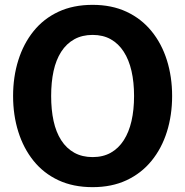

<svg xmlns="http://www.w3.org/2000/svg" viewBox="-20 -760 763 792"><path d="M362 12Q282 12 221 -16.5Q160 -45 118.5 -96.5Q77 -148 55.5 -216.5Q34 -285 34 -364Q34 -443 55.5 -511.5Q77 -580 118.5 -631.5Q160 -683 221 -711.5Q282 -740 362 -740Q441 -740 502 -711.5Q563 -683 605 -631.5Q647 -580 668.5 -511.5Q690 -443 690 -364Q690 -285 668.5 -216.5Q647 -148 605 -96.5Q563 -45 502 -16.5Q441 12 362 12ZM362 -112Q405 -112 437 -130Q469 -148 490.5 -181.5Q512 -215 522.5 -261Q533 -307 533 -364Q533 -421 522.5 -467Q512 -513 490.5 -546.5Q469 -580 437 -598Q405 -616 362 -616Q319 -616 286.5 -598Q254 -580 232.5 -546.5Q211 -513 201 -467Q191 -421 191 -364Q191 -307 201 -261Q211 -215 232.5 -181.5Q254 -148 286.5 -130Q319 -112 362 -112Z"/></svg>

Font: Murecho Thin SemiBold
Style: Regular
Weight: 600
Version: Version 1.010